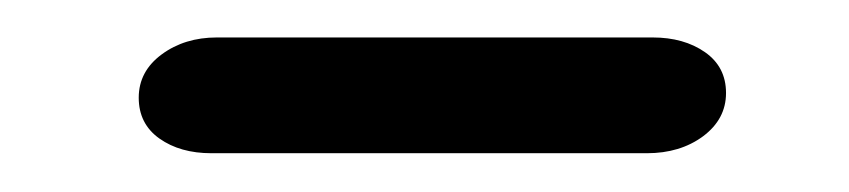

<svg xmlns="http://www.w3.org/2000/svg" viewBox="-20 -202 451 102"><path d="M95.2 -182.1H326.7Q343.3 -182.1 354.5 -174.3Q365.7 -166.5 365.7 -152.6Q365.7 -138.7 353.5 -129.6Q341.3 -120.6 323.7 -120.6H92.3Q75.7 -120.6 64.7 -128.4Q53.7 -136.2 53.7 -150.1Q53.7 -164.1 65.9 -173.1Q78.1 -182.1 95.2 -182.1Z"/></svg>

Font: Corben
Style: Regular
Weight: 400
Designer: vernon adams
Foundry: vernon adams
Version: Version 1.101